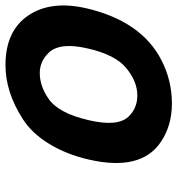

<svg xmlns="http://www.w3.org/2000/svg" viewBox="6 -600 632 683"><g transform="rotate(-90 321.5 -259.0)"><path d="M431 -555Q552 -555 607 -474.5Q662 -394 633 -267Q587 -71 448 0Q376 37 294 37Q216 37 158 -2Q52 -73 95 -259Q113 -338 151 -400Q189 -462 240 -494Q335 -555 431 -555ZM403 -433Q357 -433 313 -403Q260 -368 235 -259Q211 -157 247 -118Q277 -86 323 -86Q373 -86 421 -126Q468 -165 490 -262Q513 -360 476 -400Q445 -433 403 -433Z"/></g></svg>

Font: Miedinger
Style: Bold-Italic
Weight: 700
Italic angle: -13°
Version: Version 001.000